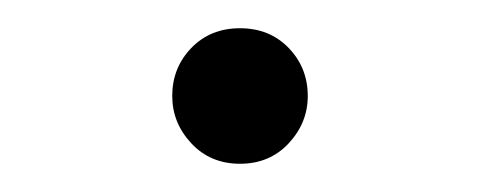

<svg xmlns="http://www.w3.org/2000/svg" viewBox="-20 -103 340 136"><path d="M150 13Q129 13 115.5 -1.5Q102 -16 102 -35Q102 -55 115.5 -69Q129 -83 150 -83Q171 -83 184.5 -69Q198 -55 198 -35Q198 -16 184.5 -1.5Q171 13 150 13Z"/></svg>

Font: Source Serif 4 SmText Light
Style: Regular
Weight: 300
Designer: Frank Grießhammer
Foundry: Adobe
Version: Version 4.005;hotconv 1.1.0;makeotfexe 2.6.0